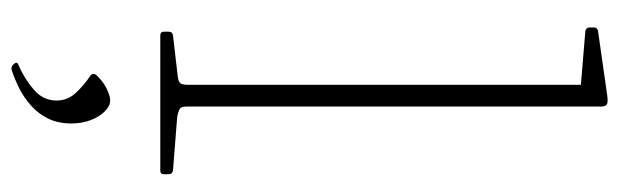

<svg xmlns="http://www.w3.org/2000/svg" viewBox="-374 -406 1027 318"><g transform="rotate(90 139.0 -247.5)"><path d="M121 0V-576H157V0ZM39 0Q33 0 33 -6V-14Q33 -20 39 -21L108 -29Q116 -30 118.5 -33.5Q121 -37 121 -47V-180H157V-43Q157 -35 160.5 -32.5Q164 -30 174 -28L263 -21Q269 -20 269 -14V-6Q269 0 263 0ZM121 -576V-720L140 -695L32 -704Q26 -705 26 -711V-718Q26 -724 32 -725L137 -740Q150 -742 153.5 -739.5Q157 -737 157 -729V-576ZM97 246Q91 248 87 243L86 242Q82 237 88 235Q111 225 129 209.5Q147 194 147 172Q147 153 133.5 139Q120 125 106 116Q101 112 104 107Q109 101 116.5 95.5Q124 90 132.5 86.5Q141 83 147 83Q156 83 165 92Q174 101 179.5 115.5Q185 130 185 147Q185 169 177 185.5Q169 202 155.5 214Q142 226 127 233.5Q112 241 97 246Z"/></g></svg>

Font: Hahmlet Thin
Style: Regular
Weight: 250
Version: Version 1.002